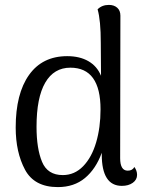

<svg xmlns="http://www.w3.org/2000/svg" viewBox="-20 -750 606 783"><path d="M539 -37Q539 -17 521.5 -4.5Q504 8 477 8Q395 8 395 -120V-127Q371 -61 326.5 -24Q282 13 216 13Q120 13 82 -58Q44 -129 44 -230Q44 -368 98.5 -444.5Q153 -521 254 -521Q305 -521 340.5 -500.5Q376 -480 392 -441L391 -575Q391 -667 378 -712Q396 -730 424 -730Q445 -730 458 -718.5Q471 -707 471 -686L470 -105Q470 -54 501 -54Q520 -54 528 -69Q539 -54 539 -37ZM390 -304Q390 -474 267 -474Q200 -474 164.5 -413Q129 -352 129 -233Q129 -144 151.5 -90Q174 -36 236 -36Q284 -36 319 -72Q354 -108 372 -169Q390 -230 390 -304Z"/></svg>

Font: Arima Madurai
Style: Regular
Weight: 400
Designer: Joana Correia and Natanael Gama
Foundry: NDISCOVER
Version: Version 1.019